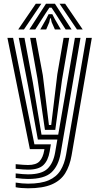

<svg xmlns="http://www.w3.org/2000/svg" viewBox="-20 -804 535 1035"><path d="M131 211Q113.2 211 94.4 209.4Q75.5 207.8 64.5 205.2V180.2Q80.8 183 98.6 184.5Q116.5 186 131 186Q200.5 186 242.4 167.9Q284.2 149.8 306 114.5Q327.8 79.2 336.5 28L444.5 -600H475L366 33Q356.2 90 331.6 129.8Q307 169.5 259 190.2Q211 211 131 211ZM131 110.5Q119.2 110.5 103.8 109.4Q88.2 108.2 64.5 105.8V81Q90.8 83.2 105.2 84.4Q119.8 85.5 131 85.5Q175 85.5 193.5 65Q212 44.5 218.2 7.5L219.5 0H141L20 -600H50.5L165.5 -26H254.2L247.8 12.5Q239.5 61.5 213.8 86Q188 110.5 131 110.5ZM131 160.8Q118 160.8 100.5 159.4Q83 158 64.5 155.5V130.8Q85.5 133.2 102.1 134.5Q118.8 135.8 131 135.8Q204 135.8 235.6 105.8Q267.2 75.8 277.2 17.8L289.2 -52H184L132 -338L81.2 -600H111.8L157.2 -359L203.8 -78H293.8L383.8 -600H414L306.8 22.8Q295.2 90.5 257 125.6Q218.8 160.8 131 160.8ZM222.2 -104 182.2 -379.2 142.5 -600H173L210.8 -398.5L243.8 -130H256L289 -404L322.8 -600H353.2L314.2 -373.2L278 -104ZM78 -645 173 -784H203L109 -645ZM138 -645 228 -784H276L366 -645H334L282.2 -726L258 -762.5H246L221.8 -725.8L170 -645ZM197 -645 228.5 -700.8 242 -727.5H262L275.8 -700.8L308 -645H276L258.5 -684.5L254 -705.2H250L245.8 -684.5L229 -645ZM395 -645 301 -784H331L426 -645Z"/></svg>

Font: Big Shoulders Inline Text Thin Black
Style: Regular
Weight: 900
Version: Version 2.002